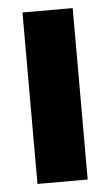

<svg xmlns="http://www.w3.org/2000/svg" viewBox="-45 -585 356 617"><g transform="rotate(-5 132.5 -276.5)"><path d="M213 0H51V-553H213Z"/></g></svg>

Font: Noto Sans Khmer UI ExtraCondensed Black
Style: Regular
Weight: 900
Width: 2
Designer: Danh Hong and the Monotype Design Team
Foundry: Monotype Imaging Inc.
Version: Version 2.002; ttfautohint (v1.8.4.7-5d5b)